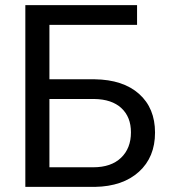

<svg xmlns="http://www.w3.org/2000/svg" viewBox="-20 -731 670 751"><path d="M516.1 -633.8H173.3V-420.9H350.1Q461.4 -419.4 523.9 -363.8Q586.4 -308.1 586.4 -212.4Q586.4 -116.2 523.4 -59.1Q460.4 -2 351.6 0H79.1V-710.9H516.1ZM173.3 -343.8V-76.7H344.7Q414.6 -76.7 453.4 -113.8Q492.2 -150.9 492.2 -213.4Q492.2 -273.4 454.8 -308.1Q417.5 -342.8 348.6 -343.8Z"/></svg>

Font: Roboto-o
Style: o-Regular
Weight: 400
Designer: Google
Version: Version 2.134; 2016; ttfautohint (v1.6)